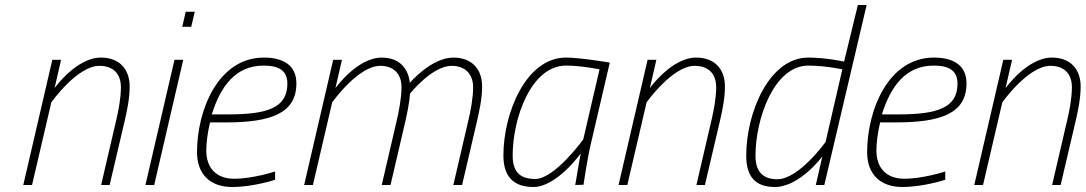

<svg xmlns="http://www.w3.org/2000/svg" viewBox="-20 -739 4337 767"><path d="M185 -330C185 -330 288 -476 377 -476C433 -476 463 -444 463 -390C463 -348 453 -295 444 -258L384 0H418L479 -260C488 -300 498 -347 498 -393C498 -465 455 -509 383 -509C285 -509 198 -387 198 -387L224 -500H189L73 0H108Z M744 -632 758 -692H722L708 -632ZM596 0 712 -500H677L561 0Z M826 -282C861 -394 921 -477 1033 -477C1094 -477 1128 -457 1128 -405C1128 -307 1046 -282 891 -282H826ZM915 -25C847 -25 804 -65 804 -138C804 -168 810 -214 819 -250H882C1066 -250 1164 -288 1164 -406C1164 -478 1112 -509 1034 -509C851 -509 767 -298 767 -131C767 -39 824 8 907 8C993 8 1079 -21 1079 -21V-54C1079 -54 992 -25 915 -25Z M1600 -257C1616 -327 1618 -365 1618 -365C1618 -365 1706 -476 1784 -476C1838 -476 1870 -444 1870 -390C1870 -348 1860 -295 1851 -258L1791 0H1826L1886 -257C1895 -297 1906 -346 1906 -393C1906 -465 1863 -509 1791 -509C1703 -509 1617 -408 1617 -408C1617 -408 1614 -509 1505 -509C1407 -509 1320 -387 1320 -387L1346 -500H1311L1195 0H1230L1307 -330C1307 -330 1410 -476 1499 -476C1553 -476 1584 -444 1584 -390C1584 -352 1574 -295 1565 -258L1505 0H1540Z M2241 -477C2302 -477 2375 -462 2375 -462L2310 -182C2310 -182 2196 -24 2118 -24C2052 -24 2028 -58 2028 -118C2028 -265 2101 -477 2241 -477ZM2111 8C2204 8 2300 -126 2300 -126C2295 -103 2278 0 2278 0L2311 -1C2311 -1 2325 -99 2340 -163L2416 -489C2416 -489 2298 -509 2241 -509C2081 -509 1991 -287 1991 -118C1991 -35 2030 8 2111 8Z M2563 -330C2563 -330 2666 -476 2755 -476C2811 -476 2841 -444 2841 -390C2841 -348 2831 -295 2822 -258L2762 0H2796L2857 -260C2866 -300 2876 -347 2876 -393C2876 -465 2833 -509 2761 -509C2663 -509 2576 -387 2576 -387L2602 -500H2567L2451 0H2486Z M3278 -172C3278 -172 3172 -23 3085 -23C3026 -23 2998 -55 2998 -117C2998 -264 3072 -477 3209 -477C3275 -477 3345 -462 3345 -462L3278 -172ZM3407 -719 3352 -493C3352 -493 3279 -509 3209 -509C3053 -509 2961 -290 2961 -117C2961 -30 3001 8 3075 8C3175 8 3265 -114 3265 -114L3239 0H3273L3442 -719Z M3503 -282C3538 -394 3598 -477 3710 -477C3771 -477 3805 -457 3805 -405C3805 -307 3723 -282 3568 -282H3503ZM3592 -25C3524 -25 3481 -65 3481 -138C3481 -168 3487 -214 3496 -250H3559C3743 -250 3841 -288 3841 -406C3841 -478 3789 -509 3711 -509C3528 -509 3444 -298 3444 -131C3444 -39 3501 8 3584 8C3670 8 3756 -21 3756 -21V-54C3756 -54 3669 -25 3592 -25Z M3984 -330C3984 -330 4087 -476 4176 -476C4232 -476 4262 -444 4262 -390C4262 -348 4252 -295 4243 -258L4183 0H4217L4278 -260C4287 -300 4297 -347 4297 -393C4297 -465 4254 -509 4182 -509C4084 -509 3997 -387 3997 -387L4023 -500H3988L3872 0H3907Z"/></svg>

Font: RazerF5 Thin
Style: Italic
Weight: 250
Foundry: Razer Inc.
Version: Version 2